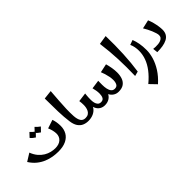

<svg xmlns="http://www.w3.org/2000/svg" viewBox="25 -1660 2941 2941"><g transform="rotate(-45 1495.0 -189.5)"><path d="M486 7Q430 7 369.5 -3Q309 -13 248.5 -38Q188 -63 133.5 -107Q79 -151 35 -220L160 -298Q186 -230 225 -184.5Q264 -139 309.5 -112Q355 -85 402 -74Q449 -63 489 -63Q571 -63 616 -103.5Q661 -144 661 -209Q661 -241 652 -279.5Q643 -318 626 -357L765 -403Q778 -364 784 -326Q790 -288 790 -247Q790 -174 757.5 -116.5Q725 -59 657.5 -26Q590 7 486 7ZM395 -391Q375 -404 355.5 -420Q336 -436 322 -454L385 -521Q402 -503 419 -487Q436 -471 458 -456ZM505 -391Q485 -404 465.5 -420Q446 -436 432 -454L495 -521Q512 -503 529 -487Q546 -471 568 -456Z M1144 0Q1092 0 1048.5 -19Q1005 -38 975 -82.5Q945 -127 935 -202Q921 -305 917 -434Q913 -563 913 -717L1058 -733Q1051 -634 1044 -543.5Q1037 -453 1034.5 -371Q1032 -289 1036 -215Q1041 -141 1066 -102Q1091 -63 1144 -63L1164 -31Z M1790 11Q1743 11 1708 -11Q1673 -33 1654 -66Q1635 -99 1633 -132L1683 -242Q1683 -196 1691.5 -155Q1700 -114 1721 -88.5Q1742 -63 1779 -63Q1823 -63 1840 -95.5Q1857 -128 1857 -175Q1857 -210 1849.5 -249Q1842 -288 1830.5 -326Q1819 -364 1806 -394L1947 -424Q1962 -371 1971 -317.5Q1980 -264 1980 -214Q1980 -151 1962 -100Q1944 -49 1902.5 -19Q1861 11 1790 11ZM1144 0V-63Q1182 -63 1206 -78.5Q1230 -94 1243 -119Q1256 -144 1261 -171.5Q1266 -199 1266 -222Q1266 -246 1264.5 -268.5Q1263 -291 1259 -315L1405 -334Q1403 -315 1401 -296.5Q1399 -278 1398 -256Q1397 -234 1397 -202L1360 -172Q1360 -122 1331.5 -83Q1303 -44 1254.5 -22Q1206 0 1144 0ZM1493 9Q1448 9 1412 -12.5Q1376 -34 1355.5 -76Q1335 -118 1335 -180L1397 -202Q1397 -169 1404.5 -138Q1412 -107 1431 -87Q1450 -67 1484 -67Q1528 -67 1544.5 -98.5Q1561 -130 1561 -176Q1561 -212 1556 -241Q1551 -270 1541 -310L1684 -330Q1684 -312 1683.5 -294.5Q1683 -277 1683 -242Q1683 -154 1658.5 -98.5Q1634 -43 1591.5 -17Q1549 9 1493 9Z M2136 18Q2139 -81 2138.5 -170.5Q2138 -260 2134.5 -347Q2131 -434 2123 -523.5Q2115 -613 2102 -711L2249 -734Q2254 -531 2245 -348Q2236 -165 2212 -2Z M2294 355 2191 248Q2280 174 2338 98Q2396 22 2424 -56Q2452 -134 2452 -212Q2452 -255 2444.5 -295Q2437 -335 2420 -372L2498 -400Q2519 -346 2530.5 -282.5Q2542 -219 2542 -137Q2542 -66 2517.5 17.5Q2493 101 2438.5 187.5Q2384 274 2294 355Z M2634 0 2625 -80Q2645 -77 2672.5 -76Q2700 -75 2729 -78Q2758 -81 2782.5 -90.5Q2807 -100 2822.5 -118Q2838 -136 2838 -165Q2838 -184 2829 -214.5Q2820 -245 2805.5 -279.5Q2791 -314 2773 -349Q2755 -384 2737 -413L2879 -445Q2898 -400 2910.5 -351.5Q2923 -303 2929 -260.5Q2935 -218 2935 -187Q2935 -133 2913 -96.5Q2891 -60 2850 -39Q2809 -18 2754 -9Q2699 0 2634 0Z"/></g></svg>

Font: Marhey Light
Style: Regular
Weight: 400
Version: Version 1.000